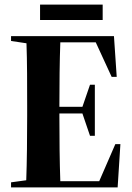

<svg xmlns="http://www.w3.org/2000/svg" viewBox="-20 -814 572 834"><path d="M154 -727H426V-794H154ZM28 -636 95 -626C98 -549 98 -443 98 -354V-310C98 -219 97 -110 94 -31L28 -22V0H491L503 -188H481L411 -27H242C239 -106 238 -217 238 -310V-321H338L371 -224H392V-446H371L338 -350H238V-354C238 -444 239 -552 242 -630H396L465 -480H487L475 -657H28Z"/></svg>

Font: Source Serif 4 Display
Style: Bold
Weight: 700
Designer: Frank Grießhammer
Foundry: Adobe Systems Incorporated
Version: Version 4.004;hotconv 1.0.117;makeotfexe 2.5.65602